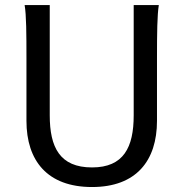

<svg xmlns="http://www.w3.org/2000/svg" viewBox="-20 -733 743 765"><path d="M512.7 -712.9V-273.4C512.7 -146 472.7 -65.9 346.7 -65.9C218.3 -65.9 178.2 -146 178.2 -273.4V-712.9H78.1C85 -673.8 85.4 -596.7 85.4 -500.5V-251.5C85.4 -92.8 168.5 12.2 346.7 12.2C522.9 12.2 605.5 -92.8 605.5 -251.5V-500.5C605.5 -601.6 606.4 -673.8 612.8 -712.9Z"/></svg>

Font: Andika
Style: Regular
Weight: 400
Designer: Victor Gaultney, Annie Olsen, Julie Remington, Don Collingsworth, Eric Hays
Foundry: SIL International
Version: Version 1.000